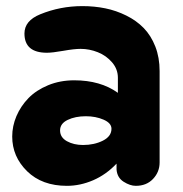

<svg xmlns="http://www.w3.org/2000/svg" viewBox="-20 -602 600 629"><path d="M111.8 -555.2Q177.2 -582 250 -582Q289.1 -582 325 -574.7Q360.8 -567.4 393.8 -551Q426.8 -534.7 450.7 -510.3Q474.6 -485.8 488.8 -449.7Q502.9 -413.6 502.9 -369.1V-69.8Q502.9 -38.6 481.4 -15.9Q460 6.8 424.8 6.8Q406.2 6.8 385 -6.6Q363.8 -20 361.8 -46.9V-65.9Q327.6 -29.8 285.2 -11.5Q242.7 6.8 199.2 6.8Q117.7 6.8 68.8 -41Q20 -88.9 20 -154.8Q20 -189 33.9 -221.7Q47.9 -254.4 73.2 -280.5Q98.6 -306.6 137.7 -322.8Q176.8 -338.9 223.1 -338.9Q309.1 -338.9 366.2 -297.9V-347.2Q366.2 -375.5 347.2 -397.7Q328.1 -419.9 300.5 -430.9Q272.9 -441.9 244.1 -441.9Q223.1 -441.9 187.3 -435.5Q151.4 -429.2 133.8 -429.2Q60.1 -429.2 60.1 -492.2Q60.1 -534.2 111.8 -555.2ZM176.8 -174.8Q176.8 -151.9 199.2 -139.4Q221.7 -127 252 -127Q288.6 -127 316.9 -141.1Q345.2 -155.3 345.2 -180.2Q345.2 -198.7 319.3 -210Q293.5 -221.2 261.2 -221.2Q226.6 -221.2 201.7 -209.2Q176.8 -197.3 176.8 -174.8Z"/></svg>

Font: BPreplay
Style: Bold
Weight: 700
Designer: Magenta/George Triantafyllakos
Foundry: Magenta/George Triantafyllakos
Version: Version 1.00